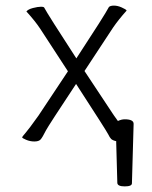

<svg xmlns="http://www.w3.org/2000/svg" viewBox="-20 -498 540 684"><path d="M450 155Q450 166 424.5 166Q399 166 398 154Q397 131 396 82.5Q395 34 394 10V5Q381 2 376 -3Q371 -8 365.5 -19.5Q360 -31 251 -199Q153 -51 144 -34Q131 -8 124.5 -1Q118 6 102.5 6Q87 6 73 0Q59 -6 59 -8.5Q59 -11 70.5 -24Q82 -37 117 -86L222 -244L123 -396Q105 -423 76 -455L74 -457Q80 -465 97.5 -469.5Q115 -474 126 -474Q137 -474 138 -470Q150 -447 252 -290Q353 -444 368 -473Q373 -478 386 -478Q399 -478 413.5 -471.5Q428 -465 431 -461L430 -459Q403 -429 383 -400L281 -245L385 -88Q390 -81 400 -67Q413 -73 424 -73Q456 -73 456 -57V-56ZM76 -455Z"/></svg>

Font: LXGW WenKai Mono TC Light
Style: Regular
Weight: 300
Designer: LXGW / Fontworks Inc.
Foundry: LXGW / Fontworks Inc.
Version: Version 1.330